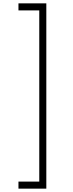

<svg xmlns="http://www.w3.org/2000/svg" viewBox="-20 -902 436 1144"><path d="M256 222V-882H90V-840H214V180H90V222Z"/></svg>

Font: Vela Sans ExtLt
Style: Regular
Weight: 200
Designer: Principal design: Mikhail Sharanda - project Manrope.
Design modification: Ravid Balaliev
Foundry: Mikhail Sharanda
Version: Version 1.001